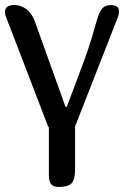

<svg xmlns="http://www.w3.org/2000/svg" viewBox="-30 -522 492 762"><path d="M204 220Q181 220 172.5 208.5Q164 197 164 173V-54H268V149Q268 192 253.5 206Q239 220 204 220ZM442 -479Q442 -463 437 -452L270 -25Q260 0 212 0Q193 0 178.5 -6Q164 -12 159 -25L-5 -452Q-10 -463 -10 -475Q-10 -502 27 -502Q53 -502 75 -485.5Q97 -469 109 -435L230 -98H235L303 -279Q326 -340 351 -430L354 -440Q362 -470 374 -486Q386 -502 410 -502Q424 -502 433 -496.5Q442 -491 442 -479Z"/></svg>

Font: Marmelad for Arash.Academy
Style: Regular
Weight: 400
Designer: Manvel Shmavonyan
Foundry: Cyreal
Version: Version 1.110;Glyphs 3.2 (3202)